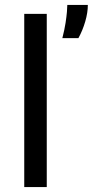

<svg xmlns="http://www.w3.org/2000/svg" viewBox="-20 -756 375 776"><path d="M78 0V-700H169V0ZM232 -602Q241 -637 245 -663.5Q249 -690 250.5 -708Q252 -726 252 -736H335Q335 -705 324.5 -669Q314 -633 297 -602Z"/></svg>

Font: Bricolage Grotesque 16pt
Style: Regular
Weight: 400
Version: Version 1.001;gftools[0.9.33.dev8+g029e19f]